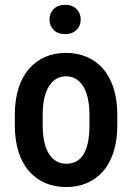

<svg xmlns="http://www.w3.org/2000/svg" viewBox="-20 -754 540 784"><path d="M40.5 -242.7V-285.2Q40.5 -346.7 55.7 -394Q70.8 -441.4 98.9 -473.4Q127 -505.4 165 -521.7Q203.1 -538.1 249 -538.1Q295.9 -538.1 334.2 -521.7Q372.6 -505.4 400.6 -473.4Q428.7 -441.4 443.8 -394Q459 -346.7 459 -285.2V-242.7Q459 -181.2 443.8 -133.8Q428.7 -86.4 400.6 -54.4Q372.6 -22.5 334.5 -6.3Q296.4 9.8 250 9.8Q204.1 9.8 165.8 -6.3Q127.4 -22.5 99.1 -54.4Q70.8 -86.4 55.7 -133.8Q40.5 -181.2 40.5 -242.7ZM154.3 -285.2V-242.7Q154.3 -203.1 161.1 -173.6Q168 -144 180.7 -124.5Q193.4 -105 210.9 -95.2Q228.5 -85.4 250 -85.4Q273.9 -85.4 291.7 -95.2Q309.6 -105 321.5 -124.5Q333.5 -144 339.4 -173.6Q345.2 -203.1 345.2 -242.7V-285.2Q345.2 -324.2 338.4 -353.8Q331.5 -383.3 318.8 -403.1Q306.2 -422.9 288.3 -432.6Q270.5 -442.4 249 -442.4Q228 -442.4 210.7 -432.6Q193.4 -422.9 180.7 -403.1Q168 -383.3 161.1 -353.8Q154.3 -324.2 154.3 -285.2ZM182.1 -674.3Q182.1 -699.7 199 -717Q215.8 -734.4 246.1 -734.4Q275.4 -734.4 292.5 -717Q309.6 -699.7 309.6 -674.3Q309.6 -648.9 292.5 -631.8Q275.4 -614.7 246.1 -614.7Q215.8 -614.7 199 -631.8Q182.1 -648.9 182.1 -674.3Z"/></svg>

Font: Roboto Condensed Medium
Style: Regular
Weight: 500
Designer: Christian Robertson
Foundry: Google
Version: Version 3.0